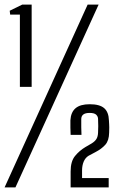

<svg xmlns="http://www.w3.org/2000/svg" viewBox="-27 -820 526 840"><path d="M60 -440V-756H17.5L15.5 -773L70.5 -800H111.5V-440ZM-7 0 356.5 -800H404.5L40.5 0ZM282 0Q282 -21.5 282 -38Q282 -54.5 282 -70Q282 -114 301.2 -137.5Q320.5 -161 346.5 -176.5L374 -192.5Q388.5 -201.5 395 -212.2Q401.5 -223 402 -240Q403 -253 402.8 -268.5Q402.5 -284 402 -299.5Q402 -310 394 -318Q386 -326 365 -326Q329 -326 328.5 -299.5Q328 -281.5 328.5 -263.5Q329 -245.5 329.5 -230H282Q281.5 -251 281 -261.5Q280.5 -272 281 -293.5Q283 -329 303.5 -346.5Q324 -364 365.5 -364Q409 -364 428.8 -346.8Q448.5 -329.5 449.5 -293.5Q450 -283 450.5 -276.8Q451 -270.5 451 -262.8Q451 -255 450.5 -240Q450 -205 433.8 -186.8Q417.5 -168.5 390.5 -154.5L360.5 -138.5Q346.5 -130 339.2 -113Q332 -96 332 -74V-41H448.5V0Z"/></svg>

Font: Big Shoulders Text Thin Light
Style: Regular
Weight: 300
Version: Version 2.002